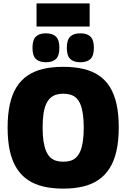

<svg xmlns="http://www.w3.org/2000/svg" viewBox="-20 -1105 746 1135"><path d="M354 -149Q378 -149 397.5 -155Q417 -161 431.5 -175.5Q446 -190 455.5 -213Q465 -236 470 -270.5Q475 -305 475 -351Q475 -397 470 -431Q465 -465 455.5 -488Q446 -511 431.5 -525Q417 -539 397.5 -545Q378 -551 354 -551Q330 -551 311 -545Q292 -539 277.5 -525.5Q263 -512 252.5 -489Q242 -466 237 -431.5Q232 -397 232 -350Q232 -302 237.5 -268Q243 -234 253 -211Q263 -188 277.5 -174.5Q292 -161 311 -155Q330 -149 354 -149ZM354 10Q290 10 238 -2Q186 -14 146 -40.5Q106 -67 79 -109.5Q52 -152 38.5 -211.5Q25 -271 25 -350Q25 -428 38 -487.5Q51 -547 77 -589Q103 -631 142.5 -658Q182 -685 234.5 -697.5Q287 -710 354 -710Q420 -710 473 -697.5Q526 -685 565 -658.5Q604 -632 630 -590Q656 -548 669 -489Q682 -430 682 -353Q682 -273 668.5 -213Q655 -153 628 -110.5Q601 -68 562 -41.5Q523 -15 471 -2.5Q419 10 354 10ZM455 -737Q415 -737 395 -756.5Q375 -776 375 -822Q375 -869 395 -888.5Q415 -908 455 -908Q495 -908 515 -888.5Q535 -869 535 -822Q535 -776 515 -756.5Q495 -737 455 -737ZM251 -737Q212 -737 192 -756.5Q172 -776 172 -822Q172 -869 192 -888.5Q212 -908 251 -908Q291 -908 311 -888.5Q331 -869 331 -822Q331 -776 311 -756.5Q291 -737 251 -737ZM196 -948V-1085H510V-948Z"/></svg>

Font: Georama ExtraBold
Style: Regular
Weight: 800
Designer: Jean-Baptiste Levee
Foundry: Production Type
Version: Version 1.001